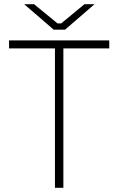

<svg xmlns="http://www.w3.org/2000/svg" viewBox="-20 -892 562 912"><path d="M235 -751H289L429 -872H381L271 -781H253L142 -872H95ZM241 0H281V-662H499V-700H23V-662H241Z"/></svg>

Font: Fixel Display ExtraLight
Style: Regular
Weight: 200
Designer: AlfaBravo + MacPaw
Foundry: Kyrylo Tkachov, Marchela Mozhyna, Serhii Makarenko, Maria Weinstein, Zakhar Kryvoshyya
Version: Version 1.211